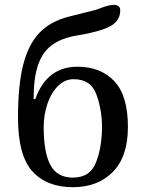

<svg xmlns="http://www.w3.org/2000/svg" viewBox="-20 -780 603 800"><path d="M284 0Q175 0 115 -66Q55 -132 55 -290Q55 -424 76.5 -509.5Q98 -595 144.5 -643.5Q191 -692 268 -711L327 -726Q374 -737 382 -740Q393 -744 404 -748Q436 -760 456 -760Q466 -760 473.5 -754.5Q481 -749 481 -737Q481 -692 437 -669.5Q393 -647 300 -632Q235 -621 196 -592Q157 -563 138.5 -509Q120 -455 120 -367H127Q175 -502 303 -502Q399 -502 456 -442Q513 -382 513 -251Q513 -127 450 -63.5Q387 0 284 0ZM284 -40Q356 -40 380.5 -104.5Q405 -169 405 -251Q405 -321 382 -385.5Q359 -450 287 -450Q250 -450 221.5 -421.5Q193 -393 177.5 -347Q162 -301 162 -251Q162 -145 190 -92.5Q218 -40 284 -40Z"/></svg>

Font: Marmelad for Arash.Academy
Style: Regular
Weight: 400
Designer: Manvel Shmavonyan
Foundry: Cyreal
Version: Version 1.110;Glyphs 3.2 (3202)